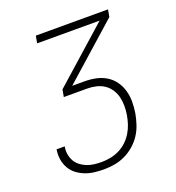

<svg xmlns="http://www.w3.org/2000/svg" viewBox="-133 -841 866 947"><g transform="rotate(-20 300.0 -367.5)"><path d="M253 0Q227 0 202 -3Q177 -6 154 -15Q131 -24 112 -38.5Q93 -53 81 -74Q69 -95 65 -120Q61 -145 65 -170Q65 -171 65 -171.5Q65 -172 65 -173H108Q108 -172 108 -171.5Q108 -171 108 -171Q104 -151 107.5 -131.5Q111 -112 120 -96Q129 -80 144 -68.5Q159 -57 176.5 -50Q194 -43 213.5 -40.5Q233 -38 253 -38Q276 -38 299.5 -42.5Q323 -47 345 -57.5Q367 -68 385.5 -85Q404 -102 417 -123Q430 -144 437.5 -166.5Q445 -189 449 -212Q453 -236 453 -260.5Q453 -285 447.5 -307Q442 -329 429.5 -348Q417 -367 398.5 -379.5Q380 -392 357 -397.5Q334 -403 310 -403H187L194 -441L482 -697H154L161 -735H540L533 -697L245 -441H310Q340 -441 369 -435Q398 -429 422.5 -414Q447 -399 463.5 -376Q480 -353 488 -325Q496 -297 496 -267Q496 -237 491 -206Q486 -179 477 -151.5Q468 -124 452 -99.5Q436 -75 413 -55Q390 -35 363.5 -22.5Q337 -10 309 -5Q281 0 253 0Z"/></g></svg>

Font: Iosevka Curly XLtExObl
Style: Regular
Weight: 200
Width: 7
Italic angle: -9°
Monospace: yes
Designer: Belleve Invis
Foundry: Belleve Invis
Version: Version 11.0.1; ttfautohint (v1.8.3)